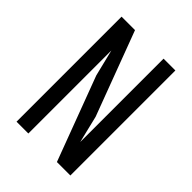

<svg xmlns="http://www.w3.org/2000/svg" viewBox="-185 -717 808 808"><g transform="rotate(45 219.0 -312.5)"><path d="M58.6 -625H138.7L279.3 -250L308.6 -128.9V-625H378.9V0H298.8L158.2 -375L128.9 -494.1V0H58.6Z"/></g></svg>

Font: Sudo Variable
Style: Regular
Weight: 400
Monospace: yes
Designer: Jens Kutilek
Foundry: Jens Kutilek
Version: Version 0.040